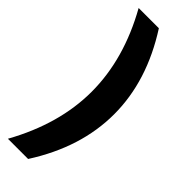

<svg xmlns="http://www.w3.org/2000/svg" viewBox="-285 -767 893 893"><g transform="rotate(45 161.5 -320.0)"><path d="M145 110H12Q133 -108 133 -320Q133 -534 12 -750H145Q281 -538 281 -320Q281 -102 145 110Z"/></g></svg>

Font: Txt Sans
Style: Bold
Weight: 700
Designer: Open Source
Foundry: XRLN
Version: Version 1.0